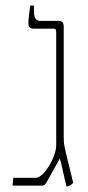

<svg xmlns="http://www.w3.org/2000/svg" viewBox="-20 -667 315 690"><path d="M219 3Q216 -9 211.5 -28Q207 -47 203 -66Q199 -85 195 -97L149 -15Q145 -8 141.5 -4Q138 0 131 0H25L28 -28H107Q123 -28 140 -48Q157 -68 169.5 -96Q182 -124 182 -146V-550Q182 -558 180 -561Q178 -564 171 -564H101Q91 -564 86.5 -568.5Q82 -573 82 -582Q82 -594 83.5 -607Q85 -620 86.5 -630.5Q88 -641 89 -647H102V-627Q102 -609 107.5 -600.5Q113 -592 124 -592H190Q201 -592 205 -586.5Q209 -581 209 -571V-176Q209 -167 209.5 -158Q210 -149 212 -140Q214 -131 216 -121L243 -10Q240 -6 233 -1.5Q226 3 222 3Z"/></svg>

Font: Noto Serif Hebrew Thin
Style: Regular
Weight: 250
Version: Version 2.003